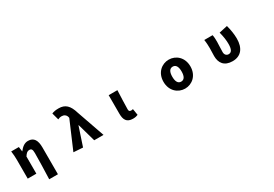

<svg xmlns="http://www.w3.org/2000/svg" viewBox="54 -1982 4892 3434"><g transform="rotate(-30 2500.0 -265.5)"><path d="M399 242H579V-312C579 -454 534 -543 412 -543C334 -543 281 -494 233 -433H230L217 -529H59C69 -466 72 -397 72 -352V40H250V-314C283 -365 311 -391 349 -391C396 -391 412 -369 412 -290C412 -163 406 65 399 242Z M1015 40 1207 53 1335 -332H1340L1445 40H1637L1436 -535C1387 -702 1312 -773 1178 -773C1107 -773 1075 -764 1036 -749L1075 -605C1101 -617 1121 -624 1157 -624C1202 -624 1245 -597 1256 -545L1259 -530Z M2241 54C2291 54 2319 45 2344 34L2323 -97C2312 -92 2297 -90 2288 -90C2255 -90 2239 -101 2239 -139C2239 -229 2247 -399 2252 -529H2072V-145C2072 -26 2109 54 2241 54Z M3318 54C3463 54 3596 -56 3596 -245C3596 -433 3463 -543 3318 -543C3173 -543 3040 -433 3040 -245C3040 -56 3173 54 3318 54ZM3222 -245C3222 -339 3251 -399 3318 -399C3385 -399 3414 -339 3414 -245C3414 -150 3385 -90 3318 -90C3251 -90 3222 -150 3222 -245Z M4299 54C4474 54 4564 -66 4564 -260C4564 -354 4547 -452 4522 -543L4350 -505C4377 -402 4387 -323 4387 -252C4387 -139 4357 -90 4299 -90C4256 -90 4222 -121 4222 -176C4222 -252 4229 -343 4229 -387C4229 -441 4227 -490 4218 -529H4046C4057 -466 4059 -397 4059 -352C4059 -298 4055 -245 4055 -191C4055 -50 4125 54 4299 54Z"/></g></svg>

Font: コーポレート・ロゴ ver3 Bold
Style: Regular
Weight: 700
Designer: [KANA_main] LOGOTYPE.JP [Source Han Sans] Ryoko NISHIZUKA 西塚涼子 (kana, bopomofo & ideographs); Paul D. Hunt (Latin, Greek
Version: Version 12.001;FEAKit 1.0